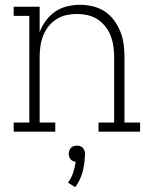

<svg xmlns="http://www.w3.org/2000/svg" viewBox="-20 -548 640 799"><path d="M37 0V-38H102V-482H37V-520H145V-414Q154 -439 170.5 -461.5Q187 -484 209.5 -499.5Q232 -515 259 -521.5Q286 -528 313 -528Q340 -528 367 -521.5Q394 -515 416.5 -500Q439 -485 455 -463Q471 -441 481 -416Q491 -391 494.5 -364Q498 -337 498 -310V-38H563V0H390V-38H455V-310Q455 -332 452 -354.5Q449 -377 441 -398Q433 -419 419 -437Q405 -455 386 -467.5Q367 -480 344.5 -485Q322 -490 300 -490Q278 -490 255.5 -485Q233 -480 214 -467.5Q195 -455 181 -437Q167 -419 159 -398Q151 -377 148 -354.5Q145 -332 145 -310V-38H210V0ZM293 231 263 212Q277 193 284.5 170.5Q292 148 295 125Q289 125 283 122Q277 119 273.5 114.5Q270 110 268 104Q266 98 266 92Q266 85 268.5 78.5Q271 72 275.5 67Q280 62 286.5 60Q293 58 300 58Q307 58 313.5 60Q320 62 324.5 67Q329 72 331.5 78.5Q334 85 334 92V94L333 105Q332 139 322.5 171.5Q313 204 293 231Z"/></svg>

Font: Iosevka Etoile Extralight
Style: Regular
Weight: 200
Designer: Belleve Invis
Foundry: Belleve Invis
Version: Version 22.1.2; ttfautohint (v1.8.4)